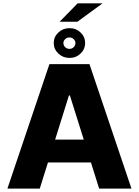

<svg xmlns="http://www.w3.org/2000/svg" viewBox="-20 -1102 812 1122"><path d="M212.4 0H23.4L268.8 -727.3H502.8L748.2 0H559.3L511.4 -152.7H260.3ZM302.2 -286.2H469.5L388.5 -544H382.8ZM385.7 -763.5Q348 -763.5 321 -789.2Q294 -815 294 -850.5Q294 -886.4 321 -911.9Q348 -937.5 385.7 -937.5Q424.4 -937.5 451 -911.9Q477.6 -886.4 477.6 -850.5Q477.6 -815 451 -789.2Q424.4 -763.5 385.7 -763.5ZM328.5 -975.1 433.6 -1082.4H579.2L432.5 -975.1ZM385.7 -816.4Q400.6 -816.4 410.7 -826.5Q420.8 -836.6 420.8 -850.5Q420.8 -863.3 410.7 -873.2Q400.6 -883.2 385.7 -883.2Q371.1 -883.2 360.8 -873.2Q350.5 -863.3 350.5 -850.5Q350.5 -836.6 360.8 -826.5Q371.1 -816.4 385.7 -816.4Z"/></svg>

Font: Inter UI Extra Bold
Style: Regular
Weight: 800
Designer: Rasmus Andersson
Foundry: rsms
Version: 3.2;8d6f07862